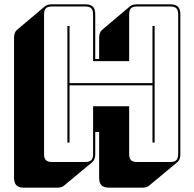

<svg xmlns="http://www.w3.org/2000/svg" viewBox="-20 -750 899 889"><path d="M292 -90V-630H302V-365H686V-630H696V-90H686V-355H302V-90ZM375 0Q394 0 402.5 -8.5Q411 -17 411 -36V-258H578V-36Q578 -17 586.5 -8.5Q595 0 614 0H769Q788 0 796.5 -8.5Q805 -17 805 -36V-684Q805 -703 796.5 -711.5Q788 -720 769 -720H614Q595 -720 586.5 -711.5Q578 -703 578 -684V-467H411V-684Q411 -703 402.5 -711.5Q394 -720 375 -720H220Q201 -720 192.5 -711.5Q184 -703 184 -684V-36Q184 -17 192.5 -8.5Q201 0 220 0ZM407 1 277 109Q273 113 264.5 116Q256 119 246 119H91Q67 119 56 108Q45 97 45 73V-575Q45 -588 48.5 -597Q52 -606 59 -612L188 -721Q193 -725 201.5 -727.5Q210 -730 220 -730H375Q399 -730 410 -719Q421 -708 421 -684V-477H439V-575Q439 -588 442.5 -597Q446 -606 453 -612L582 -721Q587 -725 595.5 -727.5Q604 -730 614 -730H769Q793 -730 804 -719Q815 -708 815 -684V-36Q815 -23 811.5 -14Q808 -5 801 1L671 109Q667 113 658.5 116Q650 119 640 119H485Q461 119 450 108Q439 97 439 73V-139H421V-36Q421 -23 417.5 -14Q414 -5 407 1Z"/></svg>

Font: Bungee Shade
Style: Regular
Weight: 400
Designer: David Jonathan Ross
Foundry: David Jonathan Ross
Version: Version 1.000;PS 1.0;hotconv 1.0.72;makeotf.lib2.5.5900